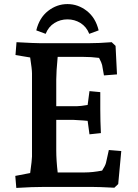

<svg xmlns="http://www.w3.org/2000/svg" viewBox="-20 -917 679 942"><path d="M55 -54 128 -68Q137 -133 137 -149V-557Q137 -577 128 -635L56 -647L61 -710Q151 -705 179 -705H414Q465 -705 528 -710L547 -692L554 -552L490 -547L481 -598Q479 -608 466 -633Q428 -638 386 -638H263Q256 -565 256 -527V-396H358Q374 -396 410 -402L419 -470L472 -465V-381Q472 -324 475 -264L419 -258L410 -324L388 -326L338 -329H256V-179Q256 -131 263 -71H397Q434 -71 481 -80Q497 -105 500 -118L514 -181L575 -176L560 -14L541 4Q465 0 427 0H201Q138 0 60 5ZM311 -822Q276 -822 247 -804Q218 -786 204 -751L158 -768Q173 -830 216 -863.5Q259 -897 311 -897Q363 -897 406 -863.5Q449 -830 464 -768L418 -751Q404 -786 375 -804Q346 -822 311 -822Z"/></svg>

Font: Andada Pro
Style: Bold
Weight: 700
Designer: Carolina Giovagnoli
Foundry: Huerta Tipografica
Version: Version 3.005; ttfautohint (v1.8.4)